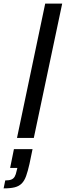

<svg xmlns="http://www.w3.org/2000/svg" viewBox="-93 -763 364 1062"><path d="M1 0 157 -743H251L94 0ZM-73 279 -64 235Q-42 235 -30 230Q-18 225 -11.5 213.5Q-5 202 -1 182L3 166H-37L-16 62H87L70 144Q61 184 51.5 210.5Q42 237 27 252Q12 267 -11.5 273Q-35 279 -73 279Z"/></svg>

Font: Saira Condensed Medium
Style: Italic
Weight: 500
Width: 3
Italic angle: -12°
Designer: Hector Gatti with collaboration of the Omnibus-Type team
Foundry: Omnibus-Type
Version: Version 1.101